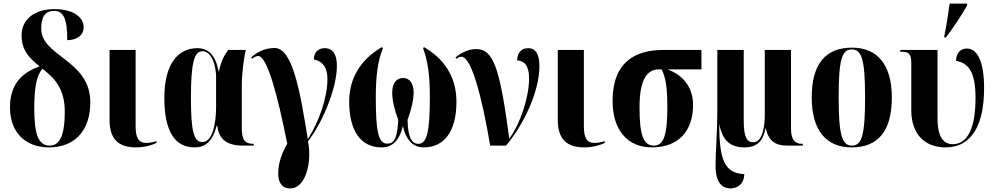

<svg xmlns="http://www.w3.org/2000/svg" viewBox="-20 -816 5590 1076"><path d="M255 10C395 10 486 -80 486 -242C486 -363 417 -427 343 -484C274 -537 211 -580 211 -656C211 -721 233 -755 283 -755C337 -755 357 -709 357 -591C407 -591 449 -615 449 -665C449 -711 402 -765 285 -765C177 -765 101 -710 101 -618C101 -530 149 -487 202 -444C104 -409 36 -346 36 -214C36 -71 125 10 255 10ZM258 0C196 0 172 -61 172 -210C172 -333 187 -396 218 -431C283 -379 343 -323 343 -190C343 -55 314 0 258 0Z M742 10C797 10 839 -6 857 -15V-25C834 -18 816 -15 800 -15C757 -15 740 -43 740 -109V-536H594V-143C594 -30 651 10 742 10Z M1070 10C1129 10 1170 -20 1195 -113H1197C1206 -42 1242 0 1344 0H1402V-10H1400C1351 -10 1335 -33 1335 -100V-335C1335 -405 1347 -498 1358 -536H1259C1237 -507 1220 -477 1207 -416H1205C1188 -507 1148 -546 1086 -546C979 -546 901 -460 901 -267C901 -75 963 10 1070 10ZM1114 -20C1066 -20 1050 -81 1050 -267C1050 -463 1068 -529 1115 -529C1147 -529 1183 -493 1191 -399V-219C1191 -116 1169 -20 1114 -20Z M1606 240C1678 240 1713 142 1713 49C1713 24 1711 0 1706 -24C1782 -120 1868 -316 1868 -447C1868 -501 1852 -546 1800 -546C1762 -546 1739 -522 1739 -482C1772 -477 1815 -455 1815 -372C1815 -270 1768 -134 1705 -36C1662 -304 1620 -547 1519 -547C1459 -547 1415 -519 1388 -495L1394 -487C1403 -495 1414 -502 1427 -502C1478 -502 1536 -280 1590 -10C1560 37 1539 102 1539 155C1539 204 1558 240 1606 240Z M2118 10C2189 10 2221 -42 2238 -109C2253 -41 2288 10 2354 10C2471 10 2538 -81 2538 -246C2538 -392 2463 -490 2356 -552L2351 -546C2377 -477 2389 -395 2389 -272C2389 -80 2373 -10 2325 -10C2283 -10 2266 -55 2264 -144C2285 -202 2298 -256 2298 -297C2298 -347 2277 -379 2239 -379C2201 -379 2178 -348 2178 -297C2178 -256 2190 -202 2212 -143C2206 -58 2197 -11 2150 -11C2100 -11 2086 -80 2086 -272C2086 -395 2098 -477 2126 -546L2120 -552C2014 -490 1937 -392 1937 -246C1937 -80 2004 10 2118 10Z M2727 0H2816C2923 -128 3003 -311 3003 -445C3003 -507 2985 -546 2940 -546C2904 -546 2879 -523 2878 -478C2919 -474 2945 -449 2945 -376C2945 -274 2898 -126 2834 -39C2781 -440 2744 -541 2649 -541C2601 -541 2560 -516 2533 -495L2537 -487C2545 -492 2557 -498 2566 -498C2622 -498 2681 -273 2727 0Z M3254 10C3309 10 3351 -6 3369 -15V-25C3346 -18 3328 -15 3312 -15C3269 -15 3252 -43 3252 -109V-536H3106V-143C3106 -30 3163 10 3254 10Z M3633 10C3784 10 3864 -83 3864 -228C3864 -329 3806 -396 3721 -427H3911V-536H3696C3543 -536 3413 -471 3413 -250C3413 -87 3497 10 3633 10ZM3645 0C3586 0 3564 -57 3564 -216C3564 -376 3610 -427 3671 -427H3688C3714 -377 3720 -308 3720 -216C3720 -58 3699 0 3645 0Z M4073 240C4122 240 4151 206 4151 160C4044 155 4010 85 4011 -122C4027 -32 4070 10 4152 10C4226 10 4256 -28 4270 -96H4272C4287 -26 4325 0 4392 0H4479V-10H4474C4434 -10 4413 -34 4413 -96V-536H4266V-175C4266 -79 4244 -19 4201 -19C4164 -19 4148 -51 4148 -141V-536H4000V-226C4000 -58 3990 33 3990 113C3990 208 4028 240 4073 240Z M4752 10C4901 10 4978 -81 4978 -270C4978 -457 4894 -549 4755 -549C4606 -549 4529 -457 4529 -270C4529 -82 4613 10 4752 10ZM4754 0C4699 0 4680 -59 4680 -270C4680 -481 4698 -539 4753 -539C4810 -539 4828 -481 4828 -270C4828 -59 4810 0 4754 0Z M5272 -606H5281C5324 -663 5365 -724 5400 -786V-796H5302C5294 -739 5284 -672 5272 -614ZM5278 10C5432 10 5495 -125 5495 -323C5495 -465 5460 -544 5398 -544C5363 -544 5338 -518 5338 -475C5413 -462 5447 -405 5447 -266C5447 -97 5401 -8 5320 -8C5269 -8 5234 -46 5234 -153V-536H5025V-526H5030C5070 -526 5087 -517 5087 -464V-198C5087 -58 5169 10 5278 10Z"/></svg>

Font: Noto Serif Display Condensed Extra
Style: Regular
Weight: 800
Width: 3
Designer: Monotype Design Team
Foundry: Monotype Imaging Inc.
Version: Version 1.900